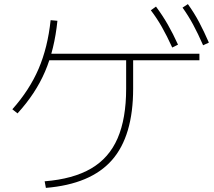

<svg xmlns="http://www.w3.org/2000/svg" viewBox="-20 -875 1040 933"><path d="M197 6Q335 -5 422.5 -56Q510 -107 551.5 -203Q593 -299 593 -444V-603H627V-444Q627 -214 524 -97Q421 20 203 38ZM40 -344Q123 -437 167.5 -540.5Q212 -644 226 -777L259 -774Q245 -635 199 -527.5Q153 -420 65 -324ZM207 -582V-614H949V-582ZM817 -644Q791 -701 766.5 -744Q742 -787 713 -825L738 -843Q770 -800 795.5 -755.5Q821 -711 845 -658ZM967 -655Q942 -712 918.5 -755.5Q895 -799 867 -838L893 -855Q924 -812 948 -766.5Q972 -721 995 -668Z"/></svg>

Font: M PLUS 2 ExtraLight
Style: Regular
Weight: 250
Designer: Coji Morishita
Foundry: UNDERFOREST DESIGN
Version: Version 1.001